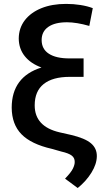

<svg xmlns="http://www.w3.org/2000/svg" viewBox="-20 -757 549 970"><path d="M448.7 -715.8 431.2 -626Q366.7 -644.5 318.4 -644.5Q257.3 -644.5 223.9 -621.1Q190.4 -597.7 190.4 -554.7Q190.4 -509.3 226.8 -485.6Q263.2 -461.9 330.1 -461.9H402.3V-368.7H332Q246.1 -368.7 200.7 -332.5Q155.3 -296.4 155.3 -224.6Q155.3 -117.7 281.2 -88.4L337.4 -75.7Q408.7 -59.1 439.2 -33.4Q469.7 -7.8 469.2 32.2Q468.8 71.8 442.1 115Q415.5 158.2 372.6 192.9L308.6 145.5Q339.4 113.8 348.6 94.2Q357.9 74.7 357.4 61Q357.9 41 342.5 29.1Q327.1 17.1 290.5 8.8L242.2 -4.9Q137.2 -28.8 88.4 -78.9Q39.6 -128.9 39.1 -213.4Q39.6 -369.1 189.5 -416Q134.8 -436 105 -473.4Q75.2 -510.7 74.7 -562.5Q75.2 -615.2 105.2 -654.5Q135.3 -693.8 189 -715.6Q242.7 -737.3 314 -737.3Q351.6 -737.3 386.7 -731.7Q421.9 -726.1 448.7 -715.8Z"/></svg>

Font: Inter Tight Medium
Style: Regular
Weight: 500
Designer: Rasmus Andersson
Foundry: rsms
Version: Version 3.004; ttfautohint (v1.8.4.7-5d5b)